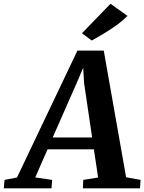

<svg xmlns="http://www.w3.org/2000/svg" viewBox="-94 -1020 781 1040"><path d="M-73.5 0 -69.5 -45.5 -2 -58.5 325.5 -746H468L589 -60L667.5 -45.5L664.5 0H355L357 -45.5L437.5 -58.5L414.5 -211H163.5L97 -59L188.5 -45.5L185 0ZM191.5 -275.5H405L361.5 -569.5L356.5 -653L323.5 -575ZM403 -800.5 350 -840 504.5 -999.5 596.5 -934Q567 -904.5 532 -879.8Q497 -855 463.2 -835.2Q429.5 -815.5 403 -800.5Z"/></svg>

Font: Merriweather 24pt
Style: Bold Italic
Weight: 700
Italic angle: -7.8°
Designer: Eben Sorkin
Foundry: Eben Sorkin
Version: Version 2.101